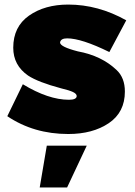

<svg xmlns="http://www.w3.org/2000/svg" viewBox="-20 -577 592 841"><path d="M279 10Q128 10 12 -68L80 -208Q192 -140 282 -140Q315 -140 316 -156Q316 -166 300 -173.8Q284 -181.5 248 -190Q147 -217 103 -246Q38 -291 38 -368Q38 -460 107 -508.5Q176 -557 279 -557Q410 -557 533 -488L459 -349Q337 -409 274 -409Q246 -409 243 -391Q243 -372 321 -352Q425 -333 491 -270Q527 -236 527 -176Q527 -85 456.5 -37.5Q386 10 279 10ZM274 244H154L185 61H360Z"/></svg>

Font: Argentum Novus Black
Style: Regular
Weight: 900
Designer: Julieta Ulanovsky (font) & Cristiano Sobral (main changes)
Foundry: Julieta Ulanovsky (font) & Cristiano Sobral (main changes)
Version: Version 3.00;November 27, 2020;FontCreator 13.0.0.2655 64-bi